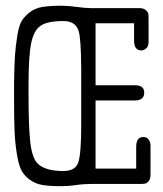

<svg xmlns="http://www.w3.org/2000/svg" viewBox="-20 -639 565 667"><path d="M28.8 -303.2V-350.1Q29.8 -414.1 32 -446Q34.2 -478 40 -514.4Q45.9 -550.8 55.4 -566.4Q64.9 -582 83.5 -596.4Q102.1 -610.8 127.9 -615Q153.8 -619.1 192.9 -619.1Q216.8 -619.1 246.3 -615Q275.9 -610.8 295.9 -610.8H462.9Q479 -610.8 486.6 -604Q494.1 -597.2 495.1 -591.6Q496.1 -585.9 496.1 -576.2V-493.2Q496.1 -478 488 -470.9Q480 -463.9 471.2 -463.9Q447.3 -463.9 445.8 -494.1V-558.1H312V-342.8H449.2Q481.4 -342.8 481 -316.9Q481 -290 448.2 -290H312V-53.2H453.1V-128.9Q453.1 -163.1 478 -163.1Q482.9 -163.1 488 -161.1Q493.2 -159.2 498 -151.6Q502.9 -144 502.9 -130.9V-33.2Q502.9 -18.1 497.1 -10.5Q491.2 -2.9 485.1 -1.5Q479 0 470.2 0H298.8Q269 0 244.1 3.9Q219.2 7.8 193.8 7.8Q153.8 7.8 128.9 3.9Q104 0 84.5 -13.9Q64.9 -27.8 54.9 -46.4Q44.9 -64.9 38.6 -104Q32.2 -143.1 30.5 -186.5Q28.8 -230 28.8 -303.2ZM79.1 -312Q79.1 -196.8 85.4 -143.3Q91.8 -89.8 110.8 -70.8Q136.7 -44.9 200.2 -44.9Q242.2 -44.9 252.2 -75.4Q262.2 -106 262.2 -208V-402.8Q261.2 -507.8 252.9 -532.2Q241.7 -566.4 199.2 -565.9Q145 -565.9 121.1 -549.6Q97.2 -533.2 88.1 -488Q79.1 -442.9 79.1 -341.8Z"/></svg>

Font: CMU Typewriter Text
Style: Light
Weight: 200
Version: Version 0.7.0